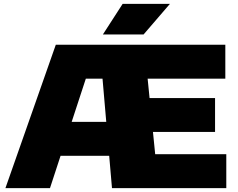

<svg xmlns="http://www.w3.org/2000/svg" viewBox="-20 -971 1231 991"><path d="M8 0 268 -740H601V-565H423L238 0ZM250 -167 305 -342H597V-167ZM558 0 494 -740H1143V-565H742L781 -175H1148V0ZM621 -290V-465H1090V-290ZM511 -793 613 -951H857L721 -793Z"/></svg>

Font: Encode Sans SC Expanded Black
Style: Regular
Weight: 900
Width: 7
Designer: Multiple Designers
Foundry: Impallari Type
Version: Version 3.002